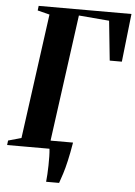

<svg xmlns="http://www.w3.org/2000/svg" viewBox="-70 -789 712 1009"><g transform="rotate(5 286.5 -284.0)"><path d="M212 174.5Q214 157.5 215.2 134.5Q216.5 111.5 217 87Q217.5 62.5 217 39.8Q216.5 17 214.5 0L180.5 -43H335Q325.5 13.5 316.2 54Q307 94.5 297.8 123.2Q288.5 152 280.5 174.5ZM-9 0 -6 -24 63 -43.5 153 -702.5 89.5 -718.5 92.5 -743H582L553.5 -489H489.5L468 -697.5L307.5 -711L216.5 -43.5L330 -24L326.5 0Z"/></g></svg>

Font: Merriweather 120pt
Style: Bold Italic
Weight: 700
Italic angle: -7.8°
Version: Version 2.101